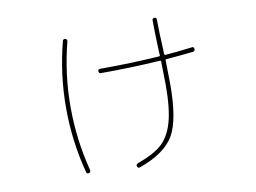

<svg xmlns="http://www.w3.org/2000/svg" viewBox="-72 -713 1143 857"><g transform="rotate(-10 500.0 -284.5)"><path d="M398.4 -406.2Q388.7 -406.2 388.2 -416Q387.7 -425.8 398.4 -425.8Q536.1 -425.8 666 -434.6Q670.9 -434.6 670.9 -439.5Q670.9 -441.4 670.4 -445.8Q669.9 -450.2 669.9 -452.1Q666 -545.9 666 -597.7Q666 -607.4 675.8 -607.9Q685.5 -608.4 685.5 -597.7Q685.5 -545.9 690.4 -452.1V-443.4Q690.4 -437.5 696.3 -436.5Q750 -440.4 818.4 -449.2Q826.2 -451.2 828.1 -440.4Q830.1 -431.6 820.3 -428.7Q751 -420.9 697.3 -417Q692.4 -417 692.4 -412.1Q694.3 -341.8 694.3 -303.7Q694.3 -142.6 654.3 -73.2Q614.3 -3.9 497.1 38.1Q488.3 42 484.4 32.2Q480.5 23.4 491.2 18.6Q564.5 -7.8 601.1 -40Q637.7 -72.3 655.8 -133.8Q673.8 -195.3 673.8 -303.7Q673.8 -339.8 671.9 -410.2Q671.9 -415 667 -415Q536.1 -406.2 398.4 -406.2ZM267.6 24.4Q257.8 26.4 255.9 16.6Q217.8 -127.9 217.8 -279.8Q217.8 -431.6 255.9 -577.1Q257.8 -585.9 267.6 -584Q276.4 -582 275.4 -572.3Q238.3 -428.7 238.3 -280.3Q238.3 -131.8 275.4 11.7Q276.4 22.5 267.6 24.4Z"/></g></svg>

Font: Rounded-X Mgen+ 2m thin
Style: Regular
Weight: 100
Designer: [Source Han Sans]
Ryoko NISHIZUKA  (kana & ideographs); Paul D. Hunt (Latin, Greek & Cyrillic); Wenlong ZHANG  (bopomofo
Version: Version 1.059.20150602